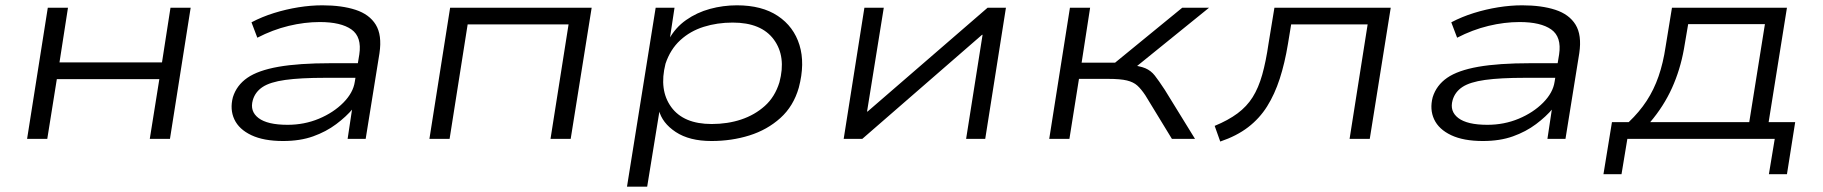

<svg xmlns="http://www.w3.org/2000/svg" viewBox="-20 -523 6863 723"><path d="M82 0 160 -494H236L204 -288H590L622 -494H698L620 0H544L580 -225H194L158 0Z M1046 8Q973 8 926.5 -14Q880 -36 862.5 -73.5Q845 -111 857 -157Q871 -202 911.5 -230Q952 -258 1028.5 -271.5Q1105 -285 1226 -285H1346L1337 -230H1205Q1111 -230 1054 -222Q997 -214 969 -195.5Q941 -177 932 -146Q920 -104 953.5 -78.5Q987 -53 1063 -53Q1126 -53 1181 -76Q1236 -99 1273 -136.5Q1310 -174 1316 -215L1333 -318Q1343 -384 1303.5 -412Q1264 -440 1184 -440Q1127 -440 1067 -425.5Q1007 -411 949 -381L927 -439Q967 -460 1012 -474Q1057 -488 1103.5 -495.5Q1150 -503 1194 -503Q1267 -503 1319 -486Q1371 -469 1395 -430Q1419 -391 1409 -323L1357 0H1289L1306 -113L1309 -114Q1284 -84 1246 -55.5Q1208 -27 1159 -9.5Q1110 8 1046 8Z M1597 0 1675 -494H2208L2129 0H2053L2121 -431H1741L1673 0Z M2341 180 2449 -494H2520L2502 -375H2499Q2523 -419 2563.5 -447.5Q2604 -476 2653.5 -489.5Q2703 -503 2755 -503Q2849 -503 2909 -463Q2969 -423 2990.5 -353.5Q3012 -284 2988 -193Q2968 -123 2918.5 -78.5Q2869 -34 2802 -13Q2735 8 2659 8Q2576 8 2524.5 -26Q2473 -60 2461 -109H2464L2417 180ZM2660 -56Q2720 -56 2771 -73Q2822 -90 2860 -124Q2898 -158 2915 -213Q2941 -310 2894 -374Q2847 -438 2739 -438Q2681 -438 2630 -422Q2579 -406 2541.5 -371.5Q2504 -337 2486 -283Q2461 -184 2507.5 -120Q2554 -56 2660 -56Z M3157 0 3235 -494H3308L3245 -103H3247L3699 -494H3768L3690 0H3618L3680 -392H3678L3227 0Z M3931 0 4009 -494H4085L4053 -287H4179L4432 -494H4533L4239 -256L4230 -279Q4272 -275 4293 -266Q4314 -257 4328.5 -238.5Q4343 -220 4366 -185L4480 0H4393L4293 -164Q4277 -188 4262.5 -201Q4248 -214 4223.5 -220Q4199 -226 4152 -226H4043L4007 0Z M4575 10 4554 -49Q4605 -70 4640 -96Q4675 -122 4697 -157Q4719 -192 4733 -241.5Q4747 -291 4757 -360L4779 -494H5217L5138 0H5062L5130 -431H4842L4830 -358Q4818 -285 4799 -226.5Q4780 -168 4751.5 -122.5Q4723 -77 4680 -44Q4637 -11 4575 10Z M5564 8Q5491 8 5444.5 -14Q5398 -36 5380.5 -73.5Q5363 -111 5375 -157Q5389 -202 5429.5 -230Q5470 -258 5546.5 -271.5Q5623 -285 5744 -285H5864L5855 -230H5723Q5629 -230 5572 -222Q5515 -214 5487 -195.5Q5459 -177 5450 -146Q5438 -104 5471.5 -78.5Q5505 -53 5581 -53Q5644 -53 5699 -76Q5754 -99 5791 -136.5Q5828 -174 5834 -215L5851 -318Q5861 -384 5821.5 -412Q5782 -440 5702 -440Q5645 -440 5585 -425.5Q5525 -411 5467 -381L5445 -439Q5485 -460 5530 -474Q5575 -488 5621.5 -495.5Q5668 -503 5712 -503Q5785 -503 5837 -486Q5889 -469 5913 -430Q5937 -391 5927 -323L5875 0H5807L5824 -113L5827 -114Q5802 -84 5764 -55.5Q5726 -27 5677 -9.5Q5628 8 5564 8Z M6018 133 6050 -63H6113Q6153 -101 6180.5 -143Q6208 -185 6225.5 -235.5Q6243 -286 6252 -347L6276 -494H6709L6640 -63H6740L6709 133H6641L6663 0H6108L6086 133ZM6194 -63H6567L6626 -432H6337L6321 -338Q6307 -260 6276 -191.5Q6245 -123 6194 -63Z"/></svg>

Font: Nunito Sans 7pt Expanded Light
Style: Italic
Weight: 300
Width: 7
Italic angle: -9°
Designer: Vernon Adams
Foundry: Vernon Adams
Version: Version 3.101;gftools[0.9.27]